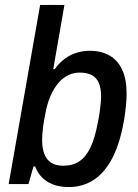

<svg xmlns="http://www.w3.org/2000/svg" viewBox="-20 -743 557 775"><path d="M258 12Q206 12 171.5 -9.5Q137 -31 122 -71H115L95 0H15L142 -723H240L195 -464H201Q219 -489 241 -505.5Q263 -522 289 -530Q315 -538 343 -538Q389 -538 422 -519Q455 -500 473 -462Q491 -424 491 -365Q491 -343 488.5 -316.5Q486 -290 481 -260Q465 -166 434 -106Q403 -46 358.5 -17Q314 12 258 12ZM236 -74Q274 -74 300.5 -92Q327 -110 345 -147.5Q363 -185 374 -244Q380 -273 382.5 -292.5Q385 -312 386.5 -326.5Q388 -341 388 -353Q388 -387 379 -408Q370 -429 351 -439.5Q332 -450 302 -450Q278 -450 256.5 -440Q235 -430 216.5 -409Q198 -388 184 -356Q170 -324 162 -279Q157 -254 154.5 -235Q152 -216 151 -203Q150 -190 150 -178Q150 -145 159 -121.5Q168 -98 187 -86Q206 -74 236 -74Z"/></svg>

Font: Archivo SemiCondensed Medium
Style: Italic
Weight: 500
Width: 4
Italic angle: -10°
Designer: Hector Gatti
Foundry: Omnibus-Type
Version: Version 2.001